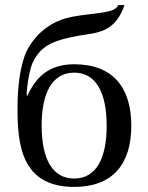

<svg xmlns="http://www.w3.org/2000/svg" viewBox="-20 -725 583 756"><path d="M49 -299C49 -162 61 11 272 11C423 11 497 -78 497 -230C497 -382 423 -472 272 -472C168 -472 119 -416 88 -348L85 -350C85 -388 98 -457 109 -479C138 -537 173 -564 293 -585C357 -596 433 -594 470 -705H446C431 -671 357 -676 264 -659C141 -636 88 -539 76 -502C60 -454 49 -389 49 -299ZM144 -230C144 -360 186 -439 272 -439C358 -439 400 -360 400 -230C400 -100 358 -22 272 -22C186 -22 144 -100 144 -230Z"/></svg>

Font: erewhon
Style: Regular
Weight: 400
Version: Version 1.0.0